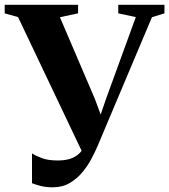

<svg xmlns="http://www.w3.org/2000/svg" viewBox="-38 -763 704 798"><path d="M181.5 15.5Q152.5 15.5 131.5 10Q110.5 4.5 95 -1.5V-125.5Q110 -115.5 136 -105.8Q162 -96 202.5 -96Q231 -96 252.8 -102.8Q274.5 -109.5 290.2 -124Q306 -138.5 315.5 -161.5L313.5 -110.5L37 -692L-18.5 -707.5V-743H286.5V-707.5L211 -691.5L356.5 -351.5L394 -250.5L365.5 -243.5L402.5 -351.5L526.5 -692L453.5 -707.5V-743H645.5V-707.5L593.5 -691.5L368 -157Q358 -133.5 342.5 -104Q327 -74.5 304.8 -47.5Q282.5 -20.5 252 -2.5Q221.5 15.5 181.5 15.5Z"/></svg>

Font: Merriweather 96pt
Style: Bold
Weight: 700
Version: Version 2.100